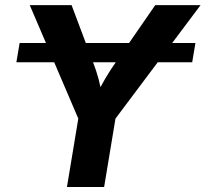

<svg xmlns="http://www.w3.org/2000/svg" viewBox="-20 -748 822 768"><path d="M761.7 -576 748.8 -499H45.5L58.5 -576ZM247.8 0 293.2 -273.6 99 -727.5H266.3L351.5 -500.8Q364.9 -466.6 374 -433.1Q383.1 -399.5 390.9 -352.8H358.3Q381 -400 401 -433.7Q421 -467.5 444.3 -500.8L601 -727.5H782.3L441.9 -273.6L396.5 0Z"/></svg>

Font: Adwaita Sans
Style: Italic
Weight: 400
Italic angle: -9.39999°
Designer: Rasmus Andersson
Foundry: rsms
Version: Version 4.001;git-9221beed3